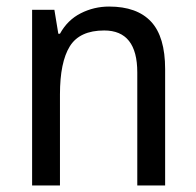

<svg xmlns="http://www.w3.org/2000/svg" viewBox="-20 -566 599 586"><path d="M313 -546Q398 -546 441 -500Q484 -454 484 -355V0H399V-345Q399 -473 298 -473Q223 -473 193 -424.5Q163 -376 163 -278V0H78V-536H146L158 -463H163Q186 -505 226.5 -525.5Q267 -546 313 -546Z"/></svg>

Font: Noto Sans Gurmukhi UI SemiCondensed
Style: Regular
Weight: 400
Width: 4
Designer: Jelle Bosma - Monotype Design Team
Foundry: Monotype Imaging Inc.
Version: Version 2.004; ttfautohint (v1.8.4.7-5d5b)